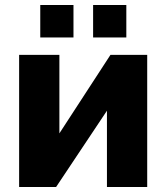

<svg xmlns="http://www.w3.org/2000/svg" viewBox="-20 -743 660 763"><path d="M140 -594H272V-723H140ZM350 -594H482V-723H350ZM56 0H203L405 -303V0H565V-525H419L216 -213V-525H56Z"/></svg>

Font: FIGSv2-sans-serif ExtraBold
Style: Regular
Weight: 800
Designer: Matt McInerney, Pablo Impallari, Rodrigo Fuenzalida,Mirko Velimirovic
Foundry: Matt McInerney, Pablo Impallari, Rodrigo Fuenzalida
Version: Version 4.021;hotconv 1.0.109;makeotfexe 2.5.65596